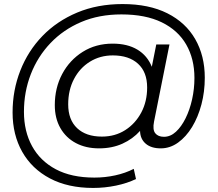

<svg xmlns="http://www.w3.org/2000/svg" viewBox="-20 -726 1073 946"><path d="M439 200Q315 200 226 153Q137 106 89.5 22Q42 -62 42 -172Q42 -281 80 -378Q118 -475 189 -548.5Q260 -622 360 -664Q460 -706 584 -706Q714 -706 804.5 -660.5Q895 -615 942 -533Q989 -451 989 -343Q989 -274 972.5 -211.5Q956 -149 926.5 -100.5Q897 -52 857.5 -23.5Q818 5 772 5Q725 5 698 -18Q671 -41 670 -81Q634 -41 583 -18Q532 5 468 5Q403 5 354 -21Q305 -47 277.5 -95Q250 -143 250 -208Q250 -293 286.5 -361.5Q323 -430 387.5 -470.5Q452 -511 535 -511Q608 -511 657 -481.5Q706 -452 728 -397L750 -507H815L739 -127Q731 -87 745 -69.5Q759 -52 788 -52Q820 -52 847 -77Q874 -102 894.5 -143.5Q915 -185 926.5 -236.5Q938 -288 938 -342Q938 -436 897.5 -506.5Q857 -577 777 -616Q697 -655 578 -655Q468 -655 380 -617.5Q292 -580 229 -514Q166 -448 132 -361Q98 -274 98 -175Q98 -79 138 -6Q178 67 255 108Q332 149 445 149Q498 149 548 138Q598 127 639 106L650 156Q607 177 551.5 188.5Q496 200 439 200ZM482 -53Q547 -53 597 -85Q647 -117 676 -171.5Q705 -226 705 -295Q705 -371 660 -412Q615 -453 536 -453Q473 -453 423 -422Q373 -391 344.5 -336.5Q316 -282 316 -212Q316 -136 360 -94.5Q404 -53 482 -53Z"/></svg>

Font: Montserrat
Style: Italic
Weight: 400
Italic angle: -11.3°
Designer: Julieta Ulanovsky
Foundry: Julieta Ulanovsky
Version: Version 9.000; ttfautohint (v1.8.4.7-5d5b)